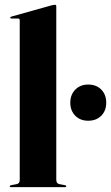

<svg xmlns="http://www.w3.org/2000/svg" viewBox="-20 -768 456 788"><path d="M211 -742V-30Q211 -15 223 -12.5L246.5 -8Q252 -6.5 252 -3.5Q252 0 247.5 0H24Q20 0 20 -3.5Q20 -6.5 26 -8L49 -12.5Q61 -15 61 -29.5V-685Q61 -692 53.5 -692H27.5Q22 -692 22 -696Q22 -698.5 27 -700L193 -746.5Q202 -748.5 205 -748.5Q211 -748.5 211 -742ZM342 -272.5Q309 -272.5 288.8 -293.2Q268.5 -314 268.5 -346.5Q268.5 -379.5 289 -400.2Q309.5 -421 342 -421Q375.5 -421 395.8 -400.2Q416 -379.5 416 -346.5Q416 -314 395.8 -293.2Q375.5 -272.5 342 -272.5Z"/></svg>

Font: Fraunces 144pt S000
Style: Bold
Weight: 700
Version: Version 1.000; ttfautohint (v1.8.3)